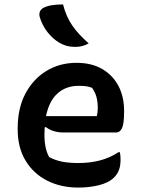

<svg xmlns="http://www.w3.org/2000/svg" viewBox="-20 -834 640 868"><path d="M326 -550Q394 -550 442 -522Q490 -494 515.5 -445.5Q541 -397 541 -333V-329Q541 -274 531.5 -254.5Q522 -235 505 -235H268Q242 -235 221 -242Q200 -249 187 -260L182 -257Q181 -244 181 -230V-223Q181 -163 202 -124Q228 -110 259 -103.5Q290 -97 335 -97Q386 -97 431 -108.5Q476 -120 516 -146H522Q525 -131 525 -113Q525 -84 517.5 -65Q510 -46 496 -32Q472 -8 428 3Q384 14 334 14Q255 14 193 -17.5Q131 -49 95.5 -108Q60 -167 60 -248V-255Q60 -345 95 -411Q130 -477 190 -513.5Q250 -550 326 -550ZM335 -446Q279 -446 240.5 -412Q202 -378 188 -309H418Q420 -318 421 -327.5Q422 -337 422 -346Q422 -374 416 -396Q410 -418 396 -437Q383 -442 370 -444Q357 -446 335 -446ZM265 -814Q279 -759 306.5 -719Q334 -679 381 -638Q355 -622 320 -622Q299 -622 282 -626.5Q265 -631 248 -641Q218 -659 194.5 -689Q171 -719 160 -756Q156 -769 160 -780.5Q164 -792 177 -799Q193 -807 215 -810.5Q237 -814 265 -814Z"/></svg>

Font: Recursive Mn Csl St SmB
Style: Regular
Weight: 600
Monospace: yes
Version: Version 1.079;hotconv 1.0.112;makeotfexe 2.5.65598; ttfautoh